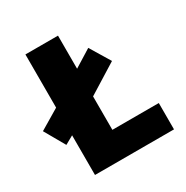

<svg xmlns="http://www.w3.org/2000/svg" viewBox="-179 -849 952 985"><g transform="rotate(-30 297.0 -357.0)"><path d="M104 0V-235L54 -207L-15 -328L104 -399V-714H297V-518L400 -582L472 -463L297 -354V-156H572V0Z"/></g></svg>

Font: Noto Sans Georgian Black
Style: Regular
Weight: 900
Designer: Monotype Design Team, Akaki Razmadze
Foundry: Google LLC
Version: Version 2.005; ttfautohint (v1.8.4.7-5d5b)